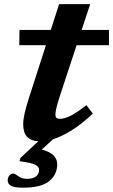

<svg xmlns="http://www.w3.org/2000/svg" viewBox="-20 -658 537 911"><path d="M89 232.5Q48.5 232.5 32.5 223.8Q16.5 215 16.5 197.5Q16.5 184 24.5 174.8Q32.5 165.5 44 165.5Q51 165.5 66.8 178Q82.5 190.5 108 190.5Q137 190.5 151.2 178.8Q165.5 167 165.5 147.5Q165.5 133 146.8 123.5Q128 114 72.5 107L77 91.5L162 12Q90 9 90 -68.5Q90 -89.5 96.8 -120.2Q103.5 -151 119 -198.5L198 -443.5H71.5L72.5 -516H221L260.5 -638.5H408L367.5 -516H497V-443.5H343.5L268 -214.5Q253.5 -170.5 248.2 -148.2Q243 -126 243 -116Q243 -102.5 248.5 -98.2Q254 -94 265 -94Q281.5 -94 309 -105.8Q336.5 -117.5 390 -159L420.5 -119Q362 -64.5 315.2 -36.5Q268.5 -8.5 232 2.5L178 51.5Q219.5 63 235.5 80.8Q251.5 98.5 251.5 121.5Q251.5 169.5 214 201Q176.5 232.5 89 232.5Z"/></svg>

Font: Newsreader Caption SemiBold
Style: Italic
Weight: 600
Italic angle: -17°
Designer: Hugues Gentile
Foundry: Production Type
Version: Version 1.001